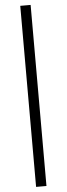

<svg xmlns="http://www.w3.org/2000/svg" viewBox="-70 -869 409 1180"><g transform="rotate(-5 134.5 -279.5)"><path d="M103 279H167V-838H103Z"/></g></svg>

Font: Source Han Sans TC
Style: Regular
Weight: 400
Designer: Ryoko NISHIZUKA 西塚涼子 (kana, bopomofo & ideographs); Paul D. Hunt (Latin, Greek & Cyrillic); Sandoll Communications 산돌커뮤니
Foundry: Adobe
Version: Version 2.002;hotconv 1.0.116;makeotfexe 2.5.65601